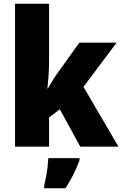

<svg xmlns="http://www.w3.org/2000/svg" viewBox="-20 -780 650 1021"><path d="M241 -460Q241 -424 238.5 -384.5Q236 -345 232 -310H235Q246 -330 261 -354Q276 -378 288 -394L402 -553H600L424 -318L610 0H407L298 -199L241 -155V0H60V-760H241ZM403 72Q388 112 370.5 147.5Q353 183 328 221H215V207Q220 187 225 160.5Q230 134 233 107Q236 80 237 61H403Z"/></svg>

Font: Noto Sans Lao SemiCondensed Black
Style: Regular
Weight: 900
Width: 4
Designer: Monotype Design Team
Foundry: Monotype Imaging Inc.
Version: Version 2.003; ttfautohint (v1.8.4.7-5d5b)